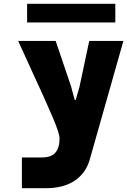

<svg xmlns="http://www.w3.org/2000/svg" viewBox="-20 -792 668 1009"><path d="M95 35.5H200.5Q249 35.5 271 10.2Q293 -15 293 -64.5Q293 -91 256 -177.8Q219 -264.5 148 -418Q90.5 -542.5 75.5 -577H272.5L353.5 -338L372.5 -267H378L398 -337L449 -577H628.5L451.5 47Q431 118.5 372 157.8Q313 197 222 197H95ZM122.5 -772H586V-674H122.5Z"/></svg>

Font: JuliaMono Black
Style: Regular
Weight: 900
Monospace: yes
Designer: cormullion
Foundry: corm
Version: Version 0.054; ttfautohint (v1.8.4)